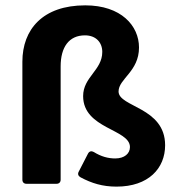

<svg xmlns="http://www.w3.org/2000/svg" viewBox="-20 -694 671 725"><path d="M284.2 -24.4C326.2 -2 367.2 10.7 419.9 10.7C541 10.7 603.5 -58.6 603.5 -145.5C603.5 -290 427.7 -289.1 427.7 -348.6C427.7 -396.5 504.9 -423.8 504.9 -514.6C504.9 -596.7 437.5 -673.8 301.8 -673.8C141.6 -673.8 64.5 -583 64.5 -460.9V-15.6C64.5 -5.9 70.3 0 80.1 0H193.4C203.1 0 209 -5.9 209 -15.6V-443.4C209 -515.6 240.2 -560.5 300.8 -560.5C342.8 -560.5 366.2 -533.2 366.2 -498C366.2 -428.7 293.9 -403.3 293.9 -331.1C293.9 -207 470.7 -207 470.7 -138.7C470.7 -114.3 450.2 -95.7 415 -95.7C388.7 -95.7 362.3 -102.5 334 -120.1C325.2 -125 317.4 -123 312.5 -114.3L277.3 -45.9C272.5 -37.1 275.4 -29.3 284.2 -24.4Z"/></svg>

Font: Ed Sans Neue
Style: Bold
Weight: 700
Designer: Stephen Hutchings
Version: Version 1.004;PS 001.004;hotconv 1.0.88;makeotf.lib2.5.64775